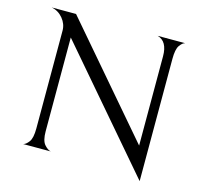

<svg xmlns="http://www.w3.org/2000/svg" viewBox="-104 -804 1007 948"><g transform="rotate(15 400.0 -330.0)"><path d="M688 -597V28L176 -569V-90Q176 -42 193 -22.5Q210 -3 226 0H85Q99 -3 113.5 -22.5Q128 -42 128 -91V-591Q128 -625 105 -653Q82 -681 47 -688H171L640 -141V-597Q640 -674 588 -688H729Q715 -685 701.5 -665.5Q688 -646 688 -597Z"/></g></svg>

Font: BellefairVN
Style: Regular
Weight: 400
Designer: Nick Shinn, Liron Lavi Turkenic
Foundry: Shinntype
Version: Version 1.003